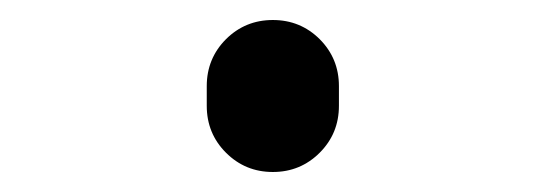

<svg xmlns="http://www.w3.org/2000/svg" viewBox="-20 -385 540 190"><path d="M184.6 -280.3V-299.8Q184.6 -327.1 203.6 -346.2Q222.7 -365.2 250 -365.2Q277.3 -365.2 296.4 -346.2Q315.4 -327.1 315.4 -299.8V-280.3Q315.4 -252.9 296.4 -233.9Q277.3 -214.8 250 -214.8Q222.7 -214.8 203.6 -233.9Q184.6 -252.9 184.6 -280.3Z"/></svg>

Font: Rounded-X Mgen+ 1mn regular
Style: Regular
Weight: 400
Designer: [Source Han Sans]
Ryoko NISHIZUKA  (kana & ideographs); Paul D. Hunt (Latin, Greek & Cyrillic); Wenlong ZHANG  (bopomofo
Version: Version 1.059.20150602